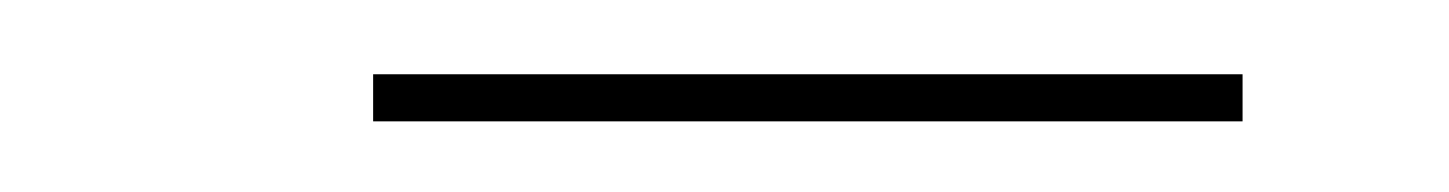

<svg xmlns="http://www.w3.org/2000/svg" viewBox="-20 -302 400 53"><path d="M83 -281.5V-268.5H323V-281.5Z"/></svg>

Font: Bodoni* 16pt
Style: Italic
Weight: 400
Italic angle: -13°
Version: Version 2.3